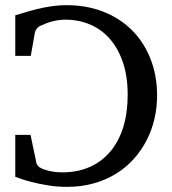

<svg xmlns="http://www.w3.org/2000/svg" viewBox="-20 -707 667 743"><path d="M587.9 -336.9Q587.9 -291 577.6 -246.8Q567.4 -202.6 547.1 -163.6Q526.9 -124.5 497.3 -91.6Q467.8 -58.6 429 -34.7Q390.1 -10.7 342.5 2.7Q294.9 16.1 238.8 16.1Q200.7 16.1 165.3 10.3Q129.9 4.4 102.5 -2.7Q75.2 -9.8 58.1 -15.9Q41 -22 39.1 -22.9V-185.1H98.1L121.1 -75.7Q122.6 -69.8 127.4 -64.5Q132.3 -59.1 140.1 -55.7Q140.6 -55.2 146.7 -52.7Q152.8 -50.3 163.6 -47.4Q174.3 -44.4 189 -42.2Q203.6 -40 221.2 -40Q280.3 -40 327.1 -60.8Q374 -81.5 406.7 -120.4Q439.5 -159.2 456.8 -214.6Q474.1 -270 474.1 -339.8Q474.1 -411.6 455.6 -466.1Q437 -520.5 404.5 -557.1Q372.1 -593.8 328.1 -612.3Q284.2 -630.9 232.9 -630.9Q214.4 -630.9 198.2 -627.7Q182.1 -624.5 169.4 -620.4Q156.7 -616.2 147.2 -611.8Q137.7 -607.4 131.8 -605Q127.4 -602.5 122.1 -595.7Q116.7 -588.9 115.2 -582L99.1 -490.7H39.1V-647.9Q69.8 -657.2 95.7 -664.6Q121.6 -671.9 145.3 -676.8Q168.9 -681.6 191.4 -684.3Q213.9 -687 237.8 -687Q315.9 -687 380.6 -661.4Q445.3 -635.7 491.2 -589.6Q537.1 -543.5 562.5 -479Q587.9 -414.6 587.9 -336.9Z"/></svg>

Font: Charis SIL Afr
Style: Regular
Weight: 400
Foundry: SIL International
Version: Version 5.000